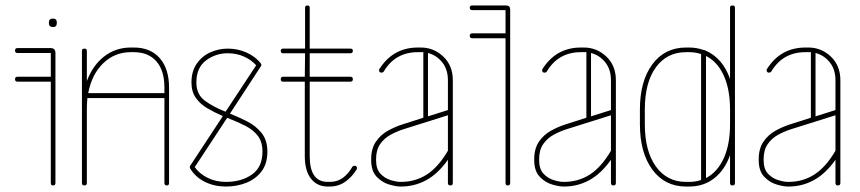

<svg xmlns="http://www.w3.org/2000/svg" viewBox="-20 -679 3150 703"><path d="M44 -380Q35 -380 35 -389Q35 -398 44 -398H166V-485H44Q35 -485 35 -494Q35 -503 44 -503H165Q183 -503 183 -485V-9Q183 0 174 0Q166 0 166 -9V-380ZM159 -597Q159 -611 174 -611Q188 -611 188 -597V-594Q188 -580 174 -580Q159 -580 159 -594Z M298 -9Q298 0 289 0Q280 0 280 -9V-493Q280 -501 289 -501Q298 -501 298 -493V-382Q319 -439 361 -472Q403 -505 459 -505H470Q531 -505 565 -466Q599 -427 599 -358V-9Q599 0 591 0Q582 0 582 -9V-320H300Q298 -300 298 -278ZM459 -488Q400 -488 358 -447.5Q316 -407 303 -338H582V-358Q582 -421 552.5 -454.5Q523 -488 470 -488Z M677 -61Q675 -64 675 -67Q675 -67 675 -68Q675 -68 675 -68Q675 -71 677 -73L796 -254Q766 -267 740 -282Q714 -297 697.5 -320Q681 -343 681 -377Q681 -418 700.5 -446Q720 -474 750.5 -487.5Q781 -501 814 -501Q851 -501 883 -486.5Q915 -472 935 -447Q937 -444 937 -441Q937 -441 937 -440Q937 -440 937 -440Q937 -439 935 -436L822 -263Q852 -251 884 -235Q916 -219 937.5 -192.5Q959 -166 959 -124Q959 -80 938 -52Q917 -24 882.5 -10Q848 4 807 4Q765 4 730.5 -13Q696 -30 677 -61ZM699 -377Q699 -333 730.5 -310Q762 -287 806 -270L918 -440Q900 -460 873 -472Q846 -484 814 -484Q769 -484 734 -457.5Q699 -431 699 -377ZM813 -247 812 -248 693 -67Q711 -42 741 -27.5Q771 -13 807 -13Q864 -13 902.5 -40Q941 -67 941 -124Q941 -159 924.5 -181Q908 -203 879 -218Q850 -233 813 -247Z M1270 -68Q1273 -72 1278 -72Q1287 -72 1287 -64Q1287 -60 1286 -59Q1269 -31 1244 -13.5Q1219 4 1187 4H1180Q1141 4 1118.5 -25Q1096 -54 1096 -107V-380H1016Q1008 -380 1008 -389Q1008 -398 1016 -398H1096L1097 -484H1016Q1008 -484 1008 -493Q1008 -501 1016 -501H1097V-651Q1097 -659 1106 -659Q1114 -659 1114 -651V-501H1263Q1272 -501 1272 -493Q1272 -484 1263 -484H1114V-398H1263Q1272 -398 1272 -389Q1272 -380 1263 -380H1114V-107Q1114 -13 1180 -13H1187Q1215 -13 1235 -27.5Q1255 -42 1270 -68Z M1638 -9Q1638 0 1629 0Q1620 0 1620 -9V-94Q1584 -43 1541 -19.5Q1498 4 1448 4H1446Q1430 4 1404.5 -3.5Q1379 -11 1359 -32Q1339 -53 1339 -93V-96Q1339 -135 1356.5 -160.5Q1374 -186 1400.5 -200.5Q1427 -215 1452 -223L1530 -248V-488Q1526 -488 1521 -488H1510Q1427 -488 1385 -417Q1382 -413 1377 -413Q1368 -413 1368 -422Q1368 -425 1369 -426Q1419 -505 1510 -505H1521Q1568 -505 1603 -472Q1638 -439 1638 -385ZM1620 -385Q1620 -425 1599 -451Q1578 -477 1547 -485V-253L1620 -276ZM1446 -13H1448Q1500 -13 1542 -39.5Q1584 -66 1620 -127V-257L1458 -206Q1433 -198 1410 -185.5Q1387 -173 1372 -151.5Q1357 -130 1357 -96V-93Q1357 -60 1373 -43Q1389 -26 1410.5 -19.5Q1432 -13 1446 -13Z M1709 -539Q1700 -539 1700 -548Q1700 -557 1709 -557H1831V-642H1709Q1700 -642 1700 -651Q1700 -659 1709 -659H1833Q1848 -659 1848 -644V-9Q1848 0 1839 0Q1831 0 1831 -9V-539Z M2235 -9Q2235 0 2226 0Q2217 0 2217 -9V-94Q2181 -43 2138 -19.5Q2095 4 2045 4H2043Q2027 4 2001.5 -3.5Q1976 -11 1956 -32Q1936 -53 1936 -93V-96Q1936 -135 1953.5 -160.5Q1971 -186 1997.5 -200.5Q2024 -215 2049 -223L2127 -248V-488Q2123 -488 2118 -488H2107Q2024 -488 1982 -417Q1979 -413 1974 -413Q1965 -413 1965 -422Q1965 -425 1966 -426Q2016 -505 2107 -505H2118Q2165 -505 2200 -472Q2235 -439 2235 -385ZM2217 -385Q2217 -425 2196 -451Q2175 -477 2144 -485V-253L2217 -276ZM2043 -13H2045Q2097 -13 2139 -39.5Q2181 -66 2217 -127V-257L2055 -206Q2030 -198 2007 -185.5Q1984 -173 1969 -151.5Q1954 -130 1954 -96V-93Q1954 -60 1970 -43Q1986 -26 2007.5 -19.5Q2029 -13 2043 -13Z M2323 -224V-278Q2323 -382 2368.5 -443.5Q2414 -505 2492 -505H2503Q2531 -505 2556 -496Q2560 -496 2563 -494Q2626 -467 2653 -390V-651Q2653 -659 2662 -659Q2671 -659 2671 -651V-9Q2671 0 2662 0Q2653 0 2653 -9V-111Q2634 -57 2595.5 -26.5Q2557 4 2503 4H2492Q2414 4 2368.5 -58Q2323 -120 2323 -224ZM2341 -224Q2341 -126 2381.5 -69.5Q2422 -13 2492 -13H2503Q2527 -13 2547 -20V-481Q2527 -488 2503 -488H2492Q2422 -488 2381.5 -432.5Q2341 -377 2341 -278ZM2653 -278Q2653 -352 2630 -402.5Q2607 -453 2565 -474V-27Q2607 -49 2630 -99.5Q2653 -150 2653 -224Z M3057 -9Q3057 0 3048 0Q3039 0 3039 -9V-94Q3003 -43 2960 -19.5Q2917 4 2867 4H2865Q2849 4 2823.5 -3.5Q2798 -11 2778 -32Q2758 -53 2758 -93V-96Q2758 -135 2775.5 -160.5Q2793 -186 2819.5 -200.5Q2846 -215 2871 -223L2949 -248V-488Q2945 -488 2940 -488H2929Q2846 -488 2804 -417Q2801 -413 2796 -413Q2787 -413 2787 -422Q2787 -425 2788 -426Q2838 -505 2929 -505H2940Q2987 -505 3022 -472Q3057 -439 3057 -385ZM3039 -385Q3039 -425 3018 -451Q2997 -477 2966 -485V-253L3039 -276ZM2865 -13H2867Q2919 -13 2961 -39.5Q3003 -66 3039 -127V-257L2877 -206Q2852 -198 2829 -185.5Q2806 -173 2791 -151.5Q2776 -130 2776 -96V-93Q2776 -60 2792 -43Q2808 -26 2829.5 -19.5Q2851 -13 2865 -13Z"/></svg>

Font: Libertine Sup Thin
Style: Regular
Weight: 100
Designer: Bastien Sozeau
Foundry: NBR — Bastien Sozeau
Version: Version 2.003; ttfautohint (v1.8.4.7-5d5b);gftools[0.9.33]